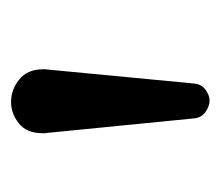

<svg xmlns="http://www.w3.org/2000/svg" viewBox="-46 -999 401 349"><g transform="rotate(-90 154.5 -824.5)"><path d="M177.2 -672.4Q175.8 -658.2 165.5 -651.1Q155.3 -644 146 -644Q136.7 -644 126 -651.1Q115.2 -658.2 113.8 -672.4L87.4 -939.5Q86.9 -941.4 86.9 -943.6Q86.9 -945.8 86.9 -947.8Q86.9 -976.6 104.7 -990.7Q122.6 -1004.9 143.6 -1004.9Q166 -1004.9 184.6 -990Q203.1 -975.1 203.1 -946.3Q203.1 -944.3 203.1 -942.4Q203.1 -940.4 202.6 -938.5Z"/></g></svg>

Font: Cutive
Style: Regular
Weight: 400
Designer: Vernon Adams
Version: Version 1.002